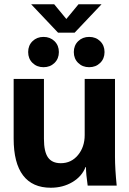

<svg xmlns="http://www.w3.org/2000/svg" viewBox="-20 -870 604 900"><path d="M44 -220V-500H186V-219Q186 -159 205 -132Q224 -105 265 -105Q314 -105 345.5 -143Q377 -181 377 -237V-500H519V-134Q519 -80 527 0H391Q383 -54 383 -87H381Q364 -43 319.5 -16.5Q275 10 218 10Q132 10 88 -48Q44 -106 44 -220ZM126 -850H234L291 -781L348 -850H456L330 -717H252ZM112 -626Q112 -657 132.5 -677Q153 -697 184 -697Q215 -697 235.5 -677Q256 -657 256 -626Q256 -595 235.5 -575Q215 -555 184 -555Q153 -555 132.5 -575Q112 -595 112 -626ZM326 -626Q326 -657 346.5 -677Q367 -697 398 -697Q429 -697 449.5 -677Q470 -657 470 -626Q470 -595 449.5 -575Q429 -555 398 -555Q367 -555 346.5 -575Q326 -595 326 -626Z"/></svg>

Font: Sarabun ExtraBold
Style: Regular
Weight: 800
Version: Version 1.000; ttfautohint (v1.6)